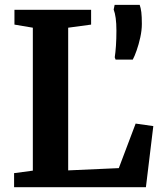

<svg xmlns="http://www.w3.org/2000/svg" viewBox="-20 -784 676 804"><path d="M39 0V-59L117.5 -69.5V-668L40.5 -681V-743H361.5V-681L265.5 -668V-70.5L477.5 -80L548 -266.5L622 -256L591 0ZM536 -534.5H464L460.5 -544Q463.5 -563.5 465.5 -592Q467.5 -620.5 467.5 -656Q467.5 -686 464.5 -708Q461.5 -730 456 -744L460 -763.5H565Q569.5 -751 571.8 -733Q574 -715 574 -684Q574 -657 567.5 -627.5Q561 -598 552.2 -573Q543.5 -548 536 -534.5Z"/></svg>

Font: Merriweather 20pt
Style: Bold
Weight: 700
Version: Version 2.100